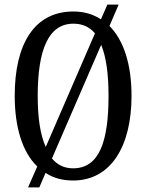

<svg xmlns="http://www.w3.org/2000/svg" viewBox="-20 -775 636 835"><path d="M142 -51 102 40H151L178 -23C212 -1 251 10 298 10C461 10 552 -137 552 -358C552 -493 519 -599 456 -662L496 -755H447L419 -691C385 -713 346 -725 299 -725C127 -725 44 -580 44 -359C44 -222 77 -114 142 -51ZM393 -630 179 -136C155 -188 144 -264 144 -358C144 -557 190 -672 299 -672C339 -672 369 -658 393 -630ZM298 -43C259 -43 229 -58 206 -86L420 -580C442 -527 452 -452 452 -358C452 -160 412 -43 298 -43Z"/></svg>

Font: Noto Serif Lao ExtCond
Style: Regular
Weight: 400
Width: 2
Designer: Monotype Design Team
Foundry: Monotype Imaging Inc.
Version: Version 2.004